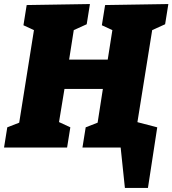

<svg xmlns="http://www.w3.org/2000/svg" viewBox="-32 -730 853 950"><path d="M785 -610 721 -581 648 -126 650 -125 746 -100 700 200H586L565 0H376L392 -100L451 -123L477 -290H287L260 -126L316 -100L300 0H-12L4 -100L63 -123L136 -581L84 -605L100 -705L413 -710L397 -610L333 -581L310 -435H501L524 -581L472 -605L488 -705L801 -710Z"/></svg>

Font: Bitter Pro Black
Style: Italic
Weight: 900
Italic angle: -9°
Designer: Sol Matas, and Bitter project Authors
Foundry: Sol Matas
Version: Version 1.010